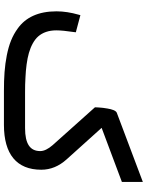

<svg xmlns="http://www.w3.org/2000/svg" viewBox="95 -841 746 976"><g transform="rotate(90 468.0 -353.0)"><path d="M904.8 -599.6V-606.4V-691.9V-706.1L553.2 -573.7C542 -569.3 535.6 -549.3 531.7 -526.4C528.8 -509.8 527.3 -497.1 526.4 -482.9C525.4 -468.8 525.4 -465.3 525.4 -462.9L527.8 -460L717.8 -247.6C737.8 -224.6 748 -203.6 748 -184.6C748 -133.3 711.9 -107.4 631.3 -107.4H449.7C421.9 -107.4 396.5 -107.9 374.5 -109.4C330.1 -111.3 282.2 -117.2 249 -127C215.3 -136.7 183.6 -152.8 164.6 -174.8C145.5 -196.8 134.3 -227.5 134.3 -266.1C134.3 -287.1 137.2 -317.4 143.1 -356.9L144 -365.7L135.7 -367.7L66.4 -386.2L57.1 -388.7L54.7 -379.9C43.5 -340.8 37.6 -303.2 37.6 -267.1C37.6 -174.3 68.8 -110.4 124.5 -70.3C162.6 -42.5 204.6 -25.9 261.2 -14.6C317.9 -3.4 373 0 442.9 0H614.7C763.7 0 842.8 -64.5 842.8 -189.9C842.8 -236.8 825.2 -279.8 790 -318.8L629.9 -496.6Z"/></g></svg>

Font: Samim Medium
Style: Regular
Weight: 500
Foundry: DejaVu fonts team - Redesigned by Saber Rastikerdar
Version: Version 4.0.5